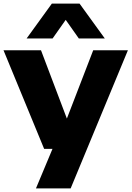

<svg xmlns="http://www.w3.org/2000/svg" viewBox="-22 -828 732 1068"><path d="M223.5 0 -2.5 -548.5H206L350 -168.5L496.5 -548.5H689.5L371 220H178L270 0ZM126 -614 266.5 -808H420.5L561 -614H416.5L343.5 -717.5L270.5 -614Z"/></svg>

Font: Encode Sans Expanded ExtraBold
Style: Regular
Weight: 800
Width: 7
Designer: Multiple Designers
Foundry: Impallari Type
Version: Version 3.000; ttfautohint (v1.8.3) -l 8 -r 50 -G 200 -x 14 